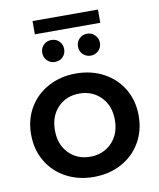

<svg xmlns="http://www.w3.org/2000/svg" viewBox="-93 -921 830 1000"><g transform="rotate(-10 322.5 -420.5)"><path d="M38 -267Q38 -346 74.5 -408Q111 -470 176 -505Q241 -540 322 -540Q404 -540 469 -505Q534 -470 570.5 -408Q607 -346 607 -267Q607 -188 570.5 -125.5Q534 -63 469 -28Q404 7 322 7Q241 7 176 -28Q111 -63 74.5 -125.5Q38 -188 38 -267ZM481 -267Q481 -342 436 -388Q391 -434 322 -434Q253 -434 208.5 -388Q164 -342 164 -267Q164 -192 208.5 -146Q253 -100 322 -100Q391 -100 436 -146Q481 -192 481 -267ZM169 -676Q169 -701 186 -717.5Q203 -734 227 -734Q252 -734 268.5 -717.5Q285 -701 285 -676Q285 -651 268.5 -634.5Q252 -618 227 -618Q203 -618 186 -634.5Q169 -651 169 -676ZM358 -676Q358 -701 375 -717.5Q392 -734 416 -734Q440 -734 457 -717Q474 -700 474 -676Q474 -651 457 -634.5Q440 -618 416 -618Q392 -618 375 -634.5Q358 -651 358 -676ZM148 -848H494V-778H148Z"/></g></svg>

Font: APTA Sans SemiBold
Style: Bold
Weight: 600
Version: Version 7.200